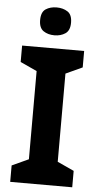

<svg xmlns="http://www.w3.org/2000/svg" viewBox="-61 -965 512 1002"><g transform="rotate(5 194.5 -464.0)"><path d="M357 0H32V-86L119 -126V-588L32 -628V-714H357V-628L270 -588V-126L357 -86ZM195 -928Q228 -928 252 -912.5Q276 -897 276 -855Q276 -814 252 -798Q228 -782 195 -782Q161 -782 137.5 -798Q114 -814 114 -855Q114 -897 137.5 -912.5Q161 -928 195 -928Z"/></g></svg>

Font: Noto Sans Sinhala UI
Style: Bold
Weight: 700
Designer: Jelle Bosma - Monotype Design Team
Foundry: Monotype Imaging Inc.
Version: Version 2.006; ttfautohint (v1.8.4.7-5d5b)